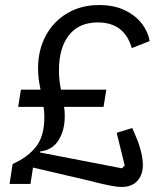

<svg xmlns="http://www.w3.org/2000/svg" viewBox="-20 -730 640 762"><path d="M361 -6Q354 -8 338 -12L111 -65L101 0H18L30 -79Q92 -107 124 -149Q156 -191 156 -265Q156 -288 153 -306H52L63 -374H141Q131 -419 131 -458Q131 -531 161.5 -588Q192 -645 247 -677.5Q302 -710 373 -710Q433 -710 476 -689Q519 -668 543.5 -635.5Q568 -603 574 -567L503 -539Q474 -641 368 -641Q294 -641 254 -591Q214 -541 214 -450Q214 -412 222 -374H402L391 -306H234Q236 -297 236.5 -287Q237 -277 237 -268Q237 -214 213 -174.5Q189 -135 140 -129L138 -125L464 -62L475 -73L443 -203L505 -222L521 -184Q533 -156 540 -127Q547 -98 547 -75Q547 -36 525 -12Q503 12 463 12Q445 12 417 6.5Q389 1 361 -6Z"/></svg>

Font: iA Writer Mono V
Style: Regular
Weight: 400
Italic angle: -9.5°
Designer: Mike Abbink, Paul van der Laan, Pieter van Rosmalen
Foundry: Bold Monday
Version: Version 2.000